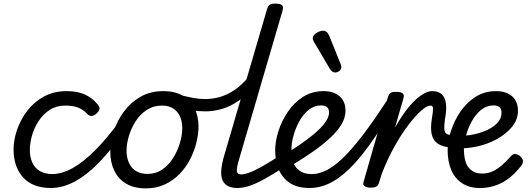

<svg xmlns="http://www.w3.org/2000/svg" viewBox="-20 -1023 2933 1062"><path d="M264 17Q160 17 107.5 -42Q55 -101 55 -196Q55 -249 74.5 -305.5Q94 -362 131 -410.5Q168 -459 223 -489Q278 -519 348 -519Q406 -519 447.5 -501Q489 -483 519 -447Q534 -429 529.5 -417Q525 -405 513 -394Q500 -383 487.5 -381.5Q475 -380 461 -394Q441 -416 413 -427.5Q385 -439 340 -439Q292 -439 255.5 -415.5Q219 -392 194 -354Q169 -316 157 -273.5Q145 -231 145 -192Q145 -157 157.5 -126.5Q170 -96 198.5 -78Q227 -60 273 -60Q287 -60 292.5 -48.5Q298 -37 296.5 -21.5Q295 -6 286.5 5.5Q278 17 264 17Z M260 17Q251 17 247 5.5Q243 -6 243.5 -21.5Q244 -37 250 -48.5Q256 -60 266 -60Q322 -60 381.5 -93Q441 -126 507 -192.5Q573 -259 645 -357Q651 -366 663 -361.5Q675 -357 683.5 -347.5Q692 -338 686 -330Q613 -215 541 -138Q469 -61 399 -22Q329 17 260 17Z M786 19Q723 19 679 -6.5Q635 -32 612.5 -78.5Q590 -125 590 -184Q590 -238 609 -296.5Q628 -355 665 -405.5Q702 -456 756.5 -487.5Q811 -519 884 -519Q946 -519 989.5 -494.5Q1033 -470 1055.5 -425.5Q1078 -381 1078 -323Q1078 -282 1066.5 -235Q1055 -188 1032 -143Q1009 -98 974 -61.5Q939 -25 892 -3Q845 19 786 19ZM795 -61Q842 -61 877.5 -85.5Q913 -110 937.5 -149Q962 -188 975 -231.5Q988 -275 988 -314Q988 -354 974 -382Q960 -410 935.5 -424.5Q911 -439 877 -439Q829 -439 792 -415Q755 -391 730.5 -352.5Q706 -314 693 -271Q680 -228 680 -190Q680 -150 694 -120.5Q708 -91 734 -76Q760 -61 795 -61Z M1116 -407Q1078 -407 1043.5 -413Q1009 -419 979 -429Q965 -433 960.5 -444.5Q956 -456 958 -469Q960 -482 968 -490Q976 -498 987 -495Q1019 -487 1050 -481Q1081 -475 1116 -475Q1155 -475 1196 -486.5Q1237 -498 1278.5 -526Q1320 -554 1359 -603Q1369 -616 1381 -608Q1393 -600 1398.5 -584.5Q1404 -569 1396 -559Q1350 -500 1301.5 -466.5Q1253 -433 1206 -420Q1159 -407 1116 -407Z M1296 17Q1255 17 1234 2Q1213 -13 1207 -37Q1201 -61 1204.5 -89.5Q1208 -118 1215 -145L1457 -972Q1463 -991 1472.5 -997Q1482 -1003 1501 -1003Q1531 -1003 1540 -994Q1549 -985 1543 -965L1304 -147Q1288 -95 1290 -76.5Q1292 -58 1315 -58Q1329 -58 1336 -46.5Q1343 -35 1341 -20.5Q1339 -6 1328 5.5Q1317 17 1296 17Z M1290 17Q1276 17 1269.5 5.5Q1263 -6 1264.5 -20.5Q1266 -35 1277 -46.5Q1288 -58 1309 -58Q1330 -58 1358 -68Q1386 -78 1427.5 -101Q1469 -124 1530 -164Q1544 -172 1555 -167.5Q1566 -163 1571 -151Q1576 -139 1573.5 -125Q1571 -111 1556 -102Q1489 -58 1440.5 -31.5Q1392 -5 1357 6Q1322 17 1290 17Z M1562 -172Q1595 -193 1636 -221Q1677 -249 1714.5 -280Q1752 -311 1776 -342Q1800 -373 1800 -400Q1800 -423 1787.5 -431.5Q1775 -440 1756 -440Q1718 -440 1687.5 -415.5Q1657 -391 1636 -353Q1615 -315 1603.5 -273Q1592 -231 1592 -198Q1592 -167 1597.5 -141.5Q1603 -116 1617 -98Q1631 -80 1652.5 -70Q1674 -60 1705 -60Q1719 -60 1724.5 -48.5Q1730 -37 1728 -21.5Q1726 -6 1717 5.5Q1708 17 1693 17Q1626 17 1584 -10.5Q1542 -38 1522 -85Q1502 -132 1502 -192Q1502 -241 1520 -297.5Q1538 -354 1572 -404.5Q1606 -455 1656 -487Q1706 -519 1771 -519Q1808 -519 1835 -506Q1862 -493 1876.5 -469Q1891 -445 1891 -411Q1891 -372 1869 -335Q1847 -298 1806.5 -260.5Q1766 -223 1712 -185Q1658 -147 1593 -108Z M1693 17Q1684 17 1680.5 5.5Q1677 -6 1678 -21.5Q1679 -37 1686 -48.5Q1693 -60 1704 -60Q1742 -60 1783.5 -80Q1825 -100 1874 -146.5Q1923 -193 1983.5 -271.5Q2044 -350 2120 -467Q2125 -475 2138 -470.5Q2151 -466 2160.5 -456.5Q2170 -447 2165 -438Q2089 -313 2026.5 -225.5Q1964 -138 1908 -85Q1852 -32 1799.5 -7.5Q1747 17 1693 17Z M1833 -622Q1826 -622 1819 -626.5Q1812 -631 1804 -643L1718 -789Q1715 -795 1712.5 -800Q1710 -805 1710 -811Q1710 -822 1719 -831.5Q1728 -841 1741.5 -847Q1755 -853 1768 -853Q1790 -853 1802 -823L1864 -669Q1866 -665 1867 -660.5Q1868 -656 1868 -652Q1868 -638 1856.5 -630Q1845 -622 1833 -622Z M2029 15Q2012 15 1998.5 8Q1985 1 1991 -17L2125 -484Q2131 -503 2140.5 -509Q2150 -515 2169 -515Q2199 -515 2208 -506Q2217 -497 2211 -477L2165 -318Q2193 -367 2220.5 -404.5Q2248 -442 2275 -467.5Q2302 -493 2326 -506Q2350 -519 2370 -519Q2389 -519 2396.5 -507Q2404 -495 2402.5 -479Q2401 -463 2390 -451Q2379 -439 2360 -439Q2342 -439 2311 -412Q2280 -385 2241 -334.5Q2202 -284 2163 -214.5Q2124 -145 2091 -60L2076 -11Q2073 2 2062.5 8.5Q2052 15 2029 15Z M2477 -207Q2430 -210 2403 -227.5Q2376 -245 2368 -279.5Q2360 -314 2369 -368Q2376 -410 2375 -424.5Q2374 -439 2361 -439Q2342 -439 2334.5 -451Q2327 -463 2328 -479Q2329 -495 2340 -507Q2351 -519 2370 -519Q2404 -519 2423 -502Q2442 -485 2446.5 -450.5Q2451 -416 2441 -363Q2436 -325 2438 -306.5Q2440 -288 2451.5 -282Q2463 -276 2484 -274Q2504 -272 2512.5 -261Q2521 -250 2519 -237Q2517 -224 2506.5 -215Q2496 -206 2477 -207Z M2636 17Q2575 17 2534.5 -10.5Q2494 -38 2475 -85Q2456 -132 2456 -192Q2456 -241 2474 -297.5Q2492 -354 2526 -404.5Q2560 -455 2610 -487Q2660 -519 2725 -519Q2762 -519 2789 -506Q2816 -493 2830.5 -469Q2845 -445 2845 -411Q2845 -362 2813 -322.5Q2781 -283 2730 -254.5Q2679 -226 2619.5 -213Q2560 -200 2504 -203L2511 -274Q2544 -270 2586 -277Q2628 -284 2666 -300Q2704 -316 2729 -341Q2754 -366 2754 -400Q2754 -423 2741.5 -431.5Q2729 -440 2710 -440Q2672 -440 2641.5 -415.5Q2611 -391 2590 -353Q2569 -315 2557.5 -273Q2546 -231 2546 -198Q2546 -167 2551.5 -142Q2557 -117 2569.5 -99.5Q2582 -82 2601 -72.5Q2620 -63 2647 -63Q2680 -63 2707.5 -76.5Q2735 -90 2759.5 -112Q2784 -134 2807 -160Q2819 -174 2834.5 -170.5Q2850 -167 2860 -156Q2871 -145 2872.5 -133Q2874 -121 2863 -106Q2826 -59 2788 -32Q2750 -5 2711.5 6Q2673 17 2636 17Z"/></svg>

Font: Playwrite AU SA
Style: Regular
Weight: 400
Designer: Veronika Burian, José Scaglione
Foundry: TypeTogether
Version: Version 1.002